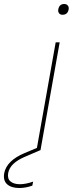

<svg xmlns="http://www.w3.org/2000/svg" viewBox="-146 -752 365 962"><path d="M16 178Q-17 190 -49 190Q-89 190 -110 171.5Q-131 153 -125 116Q-113 53 -23 15L39 -11L133 -540H153L57 0L-20 33Q-96 65 -105 115Q-110 143 -93.5 157Q-77 171 -46 171Q-17 171 20 158ZM167 -678Q156 -678 150 -685.5Q144 -693 146 -705Q151 -732 176 -732Q187 -732 193.5 -724.5Q200 -717 198 -705Q193 -678 167 -678Z"/></svg>

Font: Poppins Thin
Style: Italic
Weight: 250
Italic angle: -10°
Designer: Ninad Kale (Devanagari), Jonny Pinhorn (Latin)
Foundry: Indian Type Foundry
Version: Version 3.200;PS 1.000;hotconv 16.6.54;makeotf.lib2.5.65590